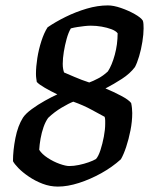

<svg xmlns="http://www.w3.org/2000/svg" viewBox="-20 -690 559 710"><path d="M194 0Q165 0 137.5 -10.5Q110 -21 86.5 -37Q63 -53 48 -68.5Q33 -84 28 -94Q28 -134 37 -179.5Q46 -225 65 -255Q75 -270 97.5 -286.5Q120 -303 146 -317.5Q172 -332 192 -341Q167 -353 145.5 -365.5Q124 -378 116 -387Q115 -394 114 -401Q113 -408 113 -417Q113 -443 118 -475Q123 -507 133 -538Q143 -569 156 -589Q185 -609 222.5 -627.5Q260 -646 300.5 -658Q341 -670 379 -670Q400 -670 427.5 -660.5Q455 -651 478 -638Q501 -625 508 -614Q510 -609 510.5 -601Q511 -593 511 -585Q511 -564 506.5 -535.5Q502 -507 494.5 -482Q487 -457 479 -442Q461 -418 431 -398.5Q401 -379 370 -363Q399 -351 427.5 -336Q456 -321 465 -309Q467 -300 468 -290Q469 -280 469 -272Q469 -241 462.5 -208Q456 -175 446.5 -146.5Q437 -118 427 -101Q395 -72 354.5 -49.5Q314 -27 272 -13.5Q230 0 194 0ZM236 -76Q253 -76 272 -80Q291 -84 308 -90Q325 -96 335 -102Q344 -112 351.5 -135Q359 -158 364 -184.5Q369 -211 369 -232Q369 -237 369 -244Q369 -251 367 -258Q350 -267 319 -284Q288 -301 251 -314Q235 -308 208 -292Q181 -276 158 -254Q148 -240 141 -220Q134 -200 130 -177.5Q126 -155 125 -136Q135 -120 156.5 -106Q178 -92 200.5 -84Q223 -76 236 -76ZM310 -385Q324 -390 343 -400Q362 -410 379 -426Q394 -449 404.5 -487.5Q415 -526 415 -567Q408 -576 392 -582Q376 -588 356 -591.5Q336 -595 316 -595Q305 -595 292 -593.5Q279 -592 266 -590Q253 -588 242 -585Q233 -570 226.5 -546.5Q220 -523 216 -498.5Q212 -474 212 -454Q212 -443 213.5 -435Q215 -427 217 -422Q229 -417 255.5 -405.5Q282 -394 310 -385Z"/></svg>

Font: Texturina Medium 12pt SemiBold
Style: Italic
Weight: 600
Italic angle: -11°
Version: Version 1.002